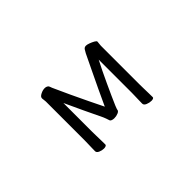

<svg xmlns="http://www.w3.org/2000/svg" viewBox="-58 -796 1115 1115"><g transform="rotate(-45 500.0 -238.5)"><path d="M660 -377Q647 -352 630 -317.5Q613 -283 596 -245.5Q579 -208 564 -175.5Q549 -143 540 -121Q531 -99 531 -96Q531 -85 516 -78.5Q501 -72 484 -72Q474 -72 465.5 -75Q457 -78 455 -85Q452 -94 448.5 -104.5Q445 -115 442 -121Q418 -171 389 -232Q360 -293 337 -344V-106Q337 -100 337.5 -79Q338 -58 338.5 -35.5Q339 -13 339 -1Q339 4 332.5 7Q326 10 317 10Q301 10 285 3Q269 -4 269 -16Q269 -24 269.5 -43Q270 -62 270.5 -80.5Q271 -99 271 -106V-422Q271 -430 269.5 -437Q268 -444 268 -450Q268 -452 268.5 -453.5Q269 -455 269 -456Q271 -465 288 -473.5Q305 -482 321 -482Q331 -482 338 -478Q346 -474 348 -466.5Q350 -459 353 -453Q376 -402 400.5 -349Q425 -296 449 -247Q473 -198 492 -159Q514 -207 539 -260Q564 -313 588.5 -363.5Q613 -414 633 -456Q638 -466 645 -476.5Q652 -487 665 -487Q674 -487 689 -481.5Q704 -476 716.5 -469Q729 -462 729 -456Q729 -449 727.5 -441.5Q726 -434 726 -425V-106Q726 -96 726.5 -75Q727 -54 727.5 -33.5Q728 -13 728 -1Q728 4 722 6.5Q716 9 708 9Q692 9 675 2Q658 -5 658 -18Q658 -26 658.5 -44.5Q659 -63 659.5 -81Q660 -99 660 -106Z"/></g></svg>

Font: Moon Stars Kai T HW
Style: Regular
Weight: 400
Designer: GuiWonder
Version: Version 1.101